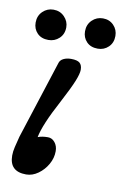

<svg xmlns="http://www.w3.org/2000/svg" viewBox="-73 -634 449 693"><g transform="rotate(10 151.5 -287.5)"><path d="M72 14Q11 14 11 -45Q11 -59 15 -76Q19 -93 25 -116L117 -401Q120 -413 132 -419Q144 -425 160 -425Q183 -425 192 -417Q201 -409 201 -392Q201 -378 190 -350.5Q179 -323 149 -266Q99 -173 90 -126Q105 -132 127 -132Q142 -132 152.5 -119Q163 -106 163 -87Q163 -62 150 -39Q137 -16 116 -1Q95 14 72 14ZM67 -478Q41 -478 26 -493.5Q11 -509 11 -532Q11 -557 27.5 -573Q44 -589 67 -589Q91 -589 107 -572.5Q123 -556 123 -534Q123 -509 106.5 -493.5Q90 -478 67 -478ZM248 -478Q222 -478 207 -493.5Q192 -509 192 -532Q192 -557 208.5 -573Q225 -589 248 -589Q272 -589 287.5 -573Q303 -557 303 -534Q303 -509 287 -493.5Q271 -478 248 -478Z"/></g></svg>

Font: Junicode Two Beta Condensed Medium
Style: Italic
Weight: 500
Width: 3
Italic angle: -9°
Version: Version 1.053; ttfautohint (v1.8.4)